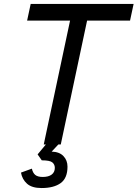

<svg xmlns="http://www.w3.org/2000/svg" viewBox="-20 -730 695 970"><path d="M201 0 334 -626H117L135 -710H655L637 -626H420L287 0ZM190 220Q141 220 116.5 198Q92 176 86 142L141 122Q146 144 158.5 154Q171 164 196 164Q225 164 241 152Q257 140 257 118Q257 101 244.5 90.5Q232 80 191 80L170 50L220 -10H284L241 36Q280 37 300.5 58.5Q321 80 321 112Q321 170 286.5 195Q252 220 190 220Z"/></svg>

Font: Geist Mono
Style: Italic
Weight: 400
Italic angle: -12°
Monospace: yes
Designer: Basement.studio, Andrés Briganti, Mateo Zaragoza
Foundry: Basement.studio, Vercel, Andrés Briganti, Guido Ferreyra, Mateo Zaragoza
Version: Version 1.500